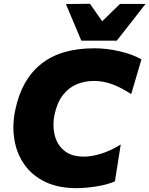

<svg xmlns="http://www.w3.org/2000/svg" viewBox="-20 -985 793 1020"><path d="M385 14.5Q290 14.5 221 -18.5Q152 -51.5 110.5 -109.5Q69 -167.5 56.5 -243Q51 -274.5 51 -307.5Q51 -353.5 61.5 -402.5Q94.5 -562 198.5 -645.2Q302.5 -728.5 481.5 -728.5Q545 -728.5 613.5 -713Q682 -697.5 731.5 -670L677 -485Q626 -518.5 578 -536.8Q530 -555 479 -555Q430.5 -555 388 -537.5Q345.5 -520 314.5 -480.5Q283.5 -441 269.5 -375Q264 -348.5 264 -322.5Q264 -295.5 270 -269.5Q281.5 -218.5 319.8 -185.8Q358 -153 426 -153Q467.5 -153 518 -168.8Q568.5 -184.5 621.5 -217.5L590.5 -21.5Q549 -3.5 491.8 5.5Q434.5 14.5 385 14.5ZM412 -769Q391.5 -818 371 -866.5Q350 -915 330 -963.5L458 -965Q473.5 -942 490 -919Q506.5 -895.5 523 -872Q547 -895.5 570.5 -918.5Q594 -941.5 617.5 -964H753Q714.5 -915 677 -866.5Q639 -818 600.5 -769Z"/></svg>

Font: Heraclito ExtraBold
Style: Italic
Weight: 800
Italic angle: -12°
Designer: Kostas Bartsokas (font) & Cristiano Sobral (main changes)
Foundry: Kostas Bartsokas (font) & Cristiano Sobral (main changes)
Version: Version 1.00;July 8, 2020;FontCreator 13.0.0.2655 64-bit